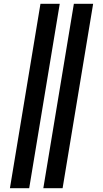

<svg xmlns="http://www.w3.org/2000/svg" viewBox="-20 -843 540 1006"><path d="M207 143 367 -823H468L308 143ZM32 143 192 -823H293L133 143Z"/></svg>

Font: Iosevka Heavy Oblique
Style: Regular
Weight: 900
Italic angle: -9°
Monospace: yes
Designer: Belleve Invis
Foundry: Belleve Invis
Version: Version 32.5.0; ttfautohint (v1.8.4)